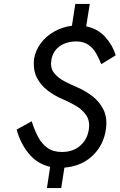

<svg xmlns="http://www.w3.org/2000/svg" viewBox="-20 -838 604 969"><path d="M491 -514Q480 -543 465 -569Q450 -595 426.5 -611.5Q403 -628 368 -629Q315 -629 280.5 -604Q246 -579 239 -534Q233 -496 252 -471Q271 -446 304 -428.5Q337 -411 373 -396Q412 -379 447 -352Q482 -325 502 -285Q522 -245 515 -190Q505 -108 448.5 -53.5Q392 1 305 8L289 111H217L233 4Q168 -11 125.5 -62.5Q83 -114 64 -184L140 -226Q153 -184 171.5 -148.5Q190 -113 219 -92Q248 -71 292 -71Q348 -71 384 -102Q420 -133 428 -183Q435 -226 416 -255Q397 -284 364 -303.5Q331 -323 295 -338Q257 -354 221.5 -380.5Q186 -407 166 -446Q146 -485 152 -541Q159 -584 186 -620Q213 -656 254 -679Q295 -702 343 -708L360 -818H433L415 -705Q474 -693 511.5 -651Q549 -609 564 -559Z"/></svg>

Font: Jost*
Style: Italic
Weight: 400
Italic angle: -10°
Version: Version 3.7